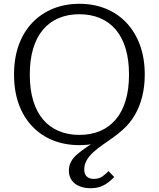

<svg xmlns="http://www.w3.org/2000/svg" viewBox="-20 -748 837 1012"><path d="M398 -37Q459 -37 507.5 -57.5Q556 -78 590 -118Q624 -158 642 -217.5Q660 -277 660 -355Q660 -433 642 -492.5Q624 -552 590 -592Q556 -632 507 -652.5Q458 -673 398 -673Q338 -673 289.5 -652.5Q241 -632 207 -592Q173 -552 155 -492.5Q137 -433 137 -355Q137 -277 155 -217.5Q173 -158 207 -118Q241 -78 289.5 -57.5Q338 -37 398 -37ZM628 -65Q604 -43 576 -23Q548 -3 521 15.5Q494 34 472 54Q450 74 437 96.5Q424 119 424 145Q424 170 437.5 182.5Q451 195 474 195Q502 195 520.5 181.5Q539 168 552 154L582 185Q567 201 549 214.5Q531 228 509 236Q487 244 457 244Q425 244 399 233.5Q373 223 358 202Q343 181 343 152Q343 127 353.5 106Q364 85 387 65Q410 45 445.5 21.5Q481 -2 530 -30L518 -1Q500 5 480.5 9Q461 13 440.5 15Q420 17 398 17Q323 17 260 -8Q197 -33 150.5 -81.5Q104 -130 79 -199Q54 -268 54 -355Q54 -442 79 -511Q104 -580 150.5 -628.5Q197 -677 260 -702.5Q323 -728 399 -728Q474 -728 537 -702.5Q600 -677 646 -628.5Q692 -580 717.5 -511Q743 -442 743 -355Q743 -293 729.5 -239Q716 -185 690.5 -141.5Q665 -98 628 -65Z"/></svg>

Font: Roboto Serif Light
Style: Regular
Weight: 300
Designer: Greg Gazdowicz
Foundry: Commercial Type
Version: Version 1.008